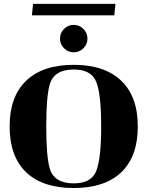

<svg xmlns="http://www.w3.org/2000/svg" viewBox="-20 -952 755 983"><path d="M307.9 -704.8Q287.1 -725.6 287.1 -754.4Q287.1 -783.2 307.9 -804Q328.6 -824.7 357.4 -824.7Q386.2 -824.7 407 -804Q427.7 -783.2 427.7 -754.4Q427.7 -725.6 407 -704.8Q386.2 -684.1 357.4 -684.1Q328.6 -684.1 307.9 -704.8ZM357.4 10.7Q198.2 10.7 113.8 -70.1Q29.3 -150.9 29.3 -304.7Q29.3 -458 114.7 -539.3Q199.5 -620.1 357.4 -620.1Q515.1 -620.1 600.1 -539.3Q685.5 -458 685.5 -304.7Q685.5 -150.9 601.1 -70.1Q516.1 10.7 357.4 10.7ZM357.4 -13.2Q446.5 -13.2 472.2 -75.2Q498 -138.4 498 -304.7Q498 -471.4 472.2 -534.2Q446.5 -596.2 357.4 -596.2Q256.3 -596.2 234.4 -518.8Q216.8 -456.8 216.8 -304.7Q216.8 -152.6 234.4 -90.6Q256.3 -13.2 357.4 -13.2ZM565.2 -873.5H143.3L149.2 -932.1H571Z"/></svg>

Font: itsadzoke
Style: Regular
Weight: 700
Width: 7
Version: Version 0.45